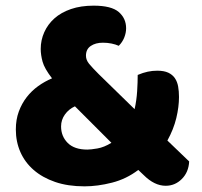

<svg xmlns="http://www.w3.org/2000/svg" viewBox="-20 -643 713 679"><path d="M566 14Q526 14 488 -24L469 -42Q427 -10 376 3Q325 16 279 16Q220 16 175 0.5Q130 -15 99 -42Q68 -69 52 -105.5Q36 -142 36 -185Q36 -220 46.5 -248.5Q57 -277 74.5 -299.5Q92 -322 115 -338.5Q138 -355 164 -366Q137 -401 130.5 -425Q124 -449 124 -470Q124 -501 136.5 -529Q149 -557 172.5 -578Q196 -599 231 -611Q266 -623 311 -623Q374 -623 400 -600.5Q426 -578 426 -543Q426 -527 419.5 -510.5Q413 -494 400 -481Q389 -486 374.5 -489Q360 -492 344 -492Q318 -492 301 -480.5Q284 -469 284 -446Q284 -431 295 -417.5Q306 -404 329 -381L456 -257Q463 -288 465 -320.5Q467 -353 467 -378Q486 -386 502.5 -389.5Q519 -393 536 -393Q560 -393 575 -386Q590 -379 598.5 -366.5Q607 -354 610 -337Q613 -320 613 -300Q613 -265 603.5 -225.5Q594 -186 572 -146L649 -72Q647 -34 623 -10Q599 14 566 14ZM289 -114Q301 -114 324.5 -118Q348 -122 374 -138L245 -267Q223 -257 209.5 -238Q196 -219 196 -196Q196 -161 219.5 -137.5Q243 -114 289 -114Z"/></svg>

Font: Baloo Bhaina 2 ExtraBold
Style: Regular
Weight: 800
Designer: Yesha Goshar, Manish Minz, Shuchita Grover and Ek Type
Foundry: Ek Type
Version: Version 1.640;hotconv 1.0.111;makeotfexe 2.5.65597; ttfautoh